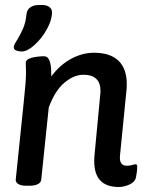

<svg xmlns="http://www.w3.org/2000/svg" viewBox="-20 -741 597 768"><path d="M35 -552Q35 -561 49 -582Q64 -607 73.5 -630Q83 -653 86 -685Q88 -702 101 -711.5Q114 -721 137 -721H149Q167 -721 177.5 -713Q188 -705 188 -692Q188 -661 167.5 -624Q147 -587 118 -561Q89 -535 67 -535Q55 -535 45 -539Q35 -543 35 -552ZM529 -75Q529 -58 524 -32Q520 -13 498 -3Q476 7 455 7Q357 7 357 -96Q357 -112 358 -120L381 -363Q382 -368 382 -377Q382 -442 313 -442Q276 -442 238 -410.5Q200 -379 175 -311L145 -23Q144 -11 131.5 -4.5Q119 2 97 2H86Q64 2 53 -5Q42 -12 43 -23L75 -333Q84 -416 84 -448Q84 -466 83.5 -475Q83 -484 83 -489Q83 -504 107 -510Q131 -516 157 -516Q185 -516 185 -446V-435Q219 -481 264 -505.5Q309 -530 356 -530Q421 -530 454 -498Q487 -466 487 -405Q487 -389 486 -381L460 -119Q456 -78 487 -78Q499 -78 509 -81Q519 -84 522 -84Q529 -84 529 -75Z"/></svg>

Font: Asap-MediumItalic
Style: Italic
Weight: 500
Italic angle: -6°
Designer: Pablo Cosgaya
Foundry: Omnibus-Type
Version: Version 2.000; ttfautohint (v1.8)